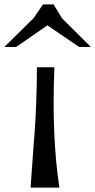

<svg xmlns="http://www.w3.org/2000/svg" viewBox="-73 -859 436 879"><path d="M124 -839H172L211 -775L343 -644H289L144 -743L1 -644H-53L80 -775ZM67 0Q70 -47 76.5 -132.5Q83 -218 86.5 -267.5Q90 -317 93 -395Q96 -473 96 -551H176Q163 -233 199 0Z"/></svg>

Font: OpenDyslexic
Style: Regular
Weight: 400
Designer: Abbie Gonzalez
Version: Version 0.920;hotconv 1.0.109;makeotfexe 2.5.65596